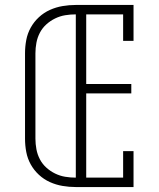

<svg xmlns="http://www.w3.org/2000/svg" viewBox="-20 -755 640 775"><path d="M286 0Q259 0 232.5 -4.5Q206 -9 181.5 -20Q157 -31 137 -49.5Q117 -68 104 -91.5Q91 -115 86 -141.5Q81 -168 81 -195V-540Q81 -567 86 -593.5Q91 -620 104 -643.5Q117 -667 137 -685.5Q157 -704 181.5 -715Q206 -726 232.5 -730.5Q259 -735 286 -735H519V-590H477V-697H328V-416H510V-378H328V-38H477V-145H519V0ZM286 -38V-697Q264 -697 243 -693.5Q222 -690 202.5 -680.5Q183 -671 167 -656.5Q151 -642 141 -623Q131 -604 127 -582.5Q123 -561 123 -540V-195Q123 -174 127 -152.5Q131 -131 141 -112Q151 -93 167 -78.5Q183 -64 202.5 -54.5Q222 -45 243 -41.5Q264 -38 286 -38Z"/></svg>

Font: Iosevka Slab XLtEx
Style: Regular
Weight: 200
Width: 7
Monospace: yes
Designer: Belleve Invis
Foundry: Belleve Invis
Version: Version 11.1.0; ttfautohint (v1.8.3)